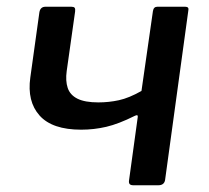

<svg xmlns="http://www.w3.org/2000/svg" viewBox="-20 -550 621 570"><path d="M376 0Q368 0 365 -3.5Q362 -7 363 -14L389 -203Q390 -211 380 -206Q332 -182 295.5 -173.5Q259 -165 221 -165Q135 -165 97.5 -207Q60 -249 70 -320L97 -514Q100 -530 115 -530H192Q199 -530 201.5 -527Q204 -524 203 -516L178 -339Q174 -310 181 -289Q188 -268 210 -257Q232 -246 272 -246Q303 -246 333 -252.5Q363 -259 400 -280L434 -517Q436 -530 447 -530H530Q542 -530 539 -518L470 -15Q467 0 450 0Z"/></svg>

Font: Libre Franklin Medium
Style: Italic
Weight: 500
Italic angle: -8°
Designer: Pablo Impallari, Rodrigo Fuenzalida, Nhung Nguyen
Foundry: Impallari Type
Version: Version 3.000